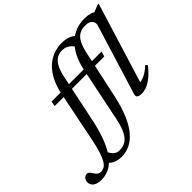

<svg xmlns="http://www.w3.org/2000/svg" viewBox="-406 -965 1479 1479"><g transform="rotate(-45 333.5 -226.0)"><path d="M53 -396 60.5 -437.5H605.5L593.5 -396ZM24.5 185.5 85 131.5Q97.5 164 118.5 181.8Q139.5 199.5 165.5 199.5Q192 199.5 215 190.8Q238 182 257.2 161Q276.5 140 291.8 103.5Q307 67 318.5 12L410.5 -436.5Q425 -504 451.2 -555.5Q477.5 -607 514 -641.8Q550.5 -676.5 595.5 -694Q640.5 -711.5 691.5 -711.5Q707.5 -711.5 722 -709.5Q736.5 -707.5 749.8 -703.8Q763 -700 775 -694Q787 -688 798 -680L758.5 -681.5L838.5 -714H850.5L649 -60Q674 -62 705.5 -78.5Q737 -95 769.5 -126.5L784 -111Q747.5 -65.5 714.8 -38.8Q682 -12 653.2 -0.5Q624.5 11 598 11Q568.5 11 556.5 1.8Q544.5 -7.5 551 -29L729 -607Q732 -633 715 -650.8Q698 -668.5 655 -668.5Q618.5 -668.5 591.5 -652.5Q564.5 -636.5 546.8 -602.2Q529 -568 517 -514L433.5 -124.5Q411 -21 380 50Q349 121 311.2 164Q273.5 207 231 226.5Q188.5 246 143.5 246Q112 246 87.5 237.8Q63 229.5 47 215.5Q31 201.5 24.5 185.5ZM182 -113Q159.5 -8 130.5 64Q101.5 136 66.5 179.5Q31.5 223 -8.2 242.2Q-48 261.5 -92 261.5Q-138.5 261.5 -161.5 243.2Q-184.5 225 -184.5 196.5Q-184.5 177.5 -171.8 162.8Q-159 148 -140 148Q-129 148 -119.8 157.2Q-110.5 166.5 -100 184Q-89.5 201 -77.8 208Q-66 215 -53 215Q-34 215 -17 205.8Q0 196.5 15 172.5Q30 148.5 44.2 105.8Q58.5 63 72 -4.5L158 -429.5Q172 -496.5 198 -547.5Q224 -598.5 260.2 -633Q296.5 -667.5 340.8 -684.8Q385 -702 435 -702Q463 -702 486 -696.2Q509 -690.5 527 -680.2Q545 -670 556 -656L497 -594Q487 -614 472.5 -628.5Q458 -643 439.2 -651.2Q420.5 -659.5 395.5 -659.5Q363 -659.5 337.8 -643.8Q312.5 -628 294.2 -594.5Q276 -561 264.5 -507Z"/></g></svg>

Font: Newsreader 24pt Medium
Style: Italic
Weight: 500
Italic angle: -17°
Designer: Hugues Gentile
Foundry: Production Type
Version: Version 1.003